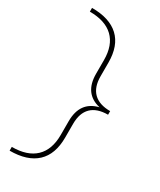

<svg xmlns="http://www.w3.org/2000/svg" viewBox="-210 -780 807 970"><g transform="rotate(30 194.0 -294.5)"><path d="M364 -305V-284Q300 -284 267 -251.5Q234 -219 234 -156V-76Q234 22 180.5 72Q127 122 24 122V100Q114 100 161 55Q208 10 208 -76V-156Q208 -271 308 -295Q208 -318 208 -433V-513Q208 -599 161 -644Q114 -689 24 -689V-711Q127 -711 180.5 -661Q234 -611 234 -513V-433Q234 -370 267 -337.5Q300 -305 364 -305Z"/></g></svg>

Font: Ysabeau Extralight
Style: Regular
Weight: 200
Designer: Christian Thalmann (Catharsis Fonts)
Version: Version 0.003